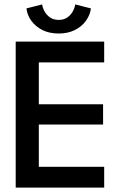

<svg xmlns="http://www.w3.org/2000/svg" viewBox="-20 -848 568 868"><path d="M51 -660H451V-566H155.5V-376.5H446V-285H155.5V-94H451V0H51ZM245.5 -696.5Q203 -696.5 171.8 -712.2Q140.5 -728 121.8 -753.8Q103 -779.5 99.5 -810L170.5 -828Q172.5 -813 181.2 -796.8Q190 -780.5 206 -769.2Q222 -758 245.5 -758Q268.5 -758 284.5 -769.2Q300.5 -780.5 309.2 -796.8Q318 -813 320 -828L391 -810Q387.5 -781 369.2 -755Q351 -729 319.5 -712.8Q288 -696.5 245.5 -696.5Z"/></svg>

Font: League Spartan Thin Medium
Style: Regular
Weight: 500
Version: Version 2.002